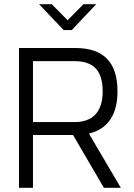

<svg xmlns="http://www.w3.org/2000/svg" viewBox="-20 -900 640 920"><path d="M341 -670H71V0H138V-253H330L478 0H559L406 -260C496 -281 543 -350 543 -462C543 -605 473 -670 341 -670ZM138 -315V-607H337C427 -607 472 -563 472 -462C472 -369 429 -315 337 -315ZM167 -880 285 -756H324L441 -880H380L304 -803L228 -880Z"/></svg>

Font: LT Wave Mono Light
Style: Regular
Weight: 300
Designer: Daniel Lyons
Version: Version 2.5 (Glyphs App)